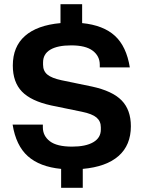

<svg xmlns="http://www.w3.org/2000/svg" viewBox="-20 -802 682 914"><path d="M271 2Q169 -8 112.5 -58.5Q56 -109 40 -209H184V-196Q184 -155 217.5 -129.5Q251 -104 323 -104Q388 -104 424 -125Q460 -146 460 -185V-196Q460 -225 439.5 -242.5Q419 -260 370 -270L224 -300Q128 -321 84.5 -366Q41 -411 41 -490Q41 -580 99 -631Q157 -682 268 -692V-782H371V-692Q472 -682 527 -631.5Q582 -581 598 -481H455V-494Q455 -535 421.5 -560.5Q388 -586 319 -586Q254 -586 219.5 -565.5Q185 -545 185 -505V-494Q185 -464 205.5 -447Q226 -430 273 -420L418 -390Q515 -369 559 -324Q603 -279 603 -201Q603 -111 544.5 -59.5Q486 -8 374 2V92H271Z"/></svg>

Font: Mozilla Text BETA
Style: Bold
Weight: 700
Designer: Studio DRAMA
Foundry: Studio DRAMA
Version: Version 0.100